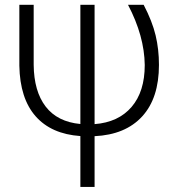

<svg xmlns="http://www.w3.org/2000/svg" viewBox="-20 -548 724 785"><path d="M366.7 -528.3V-40.5Q463.9 -47.9 517.8 -110.6Q571.8 -173.3 571.8 -282.2Q570.3 -400.9 503.4 -528.3H567.4Q602.5 -460.9 616.2 -403.6Q629.9 -346.2 629.9 -282.7Q629.9 -147 561.3 -72Q492.7 2.9 366.7 8.8V216.3H308.6V8.3Q189.5 0 125.5 -72.8Q61.5 -145.5 59.1 -279.3V-528.3H117.7V-283.2Q118.7 -174.8 166.7 -112.3Q214.8 -49.8 308.6 -41V-528.3Z"/></svg>

Font: SteelSelectRoboto
Style: Regular
Weight: 300
Designer: Google
Version: Version 2.137; 2017